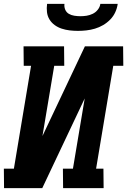

<svg xmlns="http://www.w3.org/2000/svg" viewBox="-25 -975 659 995"><path d="M-4 0 -5 -101H47L136 -634H98L97 -735H307L308 -634H256L195 -270L415 -735H613L614 -634H562L473 -101H511L512 0H302L301 -101H353L414 -465L194 0ZM379 -815Q357 -815 336 -817.5Q315 -820 295 -826.5Q275 -833 258.5 -845Q242 -857 231.5 -874Q221 -891 218.5 -912Q216 -933 219 -955H309Q307 -939 313 -925Q319 -911 331.5 -903.5Q344 -896 360 -893.5Q376 -891 392 -891Q408 -891 424 -893.5Q440 -896 455.5 -903.5Q471 -911 482 -925Q493 -939 495 -955H585Q582 -933 572.5 -912Q563 -891 546.5 -874Q530 -857 509.5 -845Q489 -833 467 -826.5Q445 -820 423 -817.5Q401 -815 379 -815Z"/></svg>

Font: Iosevka Etoile
Style: Bold Italic
Weight: 700
Italic angle: -9°
Designer: Belleve Invis
Foundry: Belleve Invis
Version: Version 28.1.0; ttfautohint (v1.8.4)